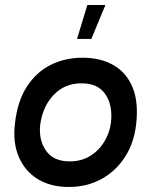

<svg xmlns="http://www.w3.org/2000/svg" viewBox="-20 -735 604 765"><path d="M254 10Q181 10 129.5 -22Q78 -54 54 -112Q30 -170 40 -246Q50 -333 87.5 -390.5Q125 -448 182 -476.5Q239 -505 309 -505Q381 -505 433 -475Q485 -445 509 -385Q533 -325 522 -236Q513 -162 476 -106.5Q439 -51 382 -20.5Q325 10 254 10ZM258 -92Q304 -92 339 -113.5Q374 -135 395.5 -170.5Q417 -206 422 -246Q430 -314 400.5 -358.5Q371 -403 305 -403Q237 -403 193 -356Q149 -309 140 -236Q134 -177 163.5 -134.5Q193 -92 258 -92ZM287 -580 328 -715H400L344 -580Z"/></svg>

Font: Kulim Park SemiBold
Style: Italic
Weight: 600
Italic angle: -8°
Designer: Noponies / Dale Sattler
Foundry: Noponies
Version: Version 1.000; ttfautohint (v1.8.3)